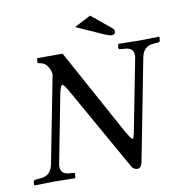

<svg xmlns="http://www.w3.org/2000/svg" viewBox="-89 -902 966 998"><g transform="rotate(-10 394.0 -403.5)"><path d="M687 -557 583 -21Q576 10 557 10Q534 10 523 -14L274 -455Q254 -488 247 -488Q238 -488 228 -439L160 -88Q158 -80 158 -73Q158 -32 201 -29L226 -27Q233 -26 232 -19L230 0L228 2Q138 0 124 0Q104 0 14 2L12 0L14 -18Q15 -26 28 -27L53 -29Q105 -33 117 -88L207 -550Q206 -572 191 -594Q176 -616 154 -618Q139 -620 140 -626L142 -645L145 -647H277L520 -203Q551 -148 558 -148Q564 -148 570 -178L644 -557Q646 -565 646 -572Q646 -613 603 -616L579 -618Q566 -619 567 -626L570 -645L572 -647Q662 -645 682 -645Q696 -645 786 -647L788 -645L786 -626Q785 -619 777 -618L750 -616Q698 -612 687 -557ZM565 -716Q565 -697 546 -697Q533 -697 506 -709L365 -772L452 -817L554 -733Q565 -724 565 -716Z"/></g></svg>

Font: Linux Libertine O
Style: Italic
Weight: 400
Italic angle: -12°
Designer: Philipp H. Poll
Foundry: Philipp H. Poll
Version: Version 5.1.6